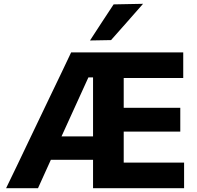

<svg xmlns="http://www.w3.org/2000/svg" viewBox="-20 -988 1035 1008"><path d="M12 0Q40 -57.5 70.5 -121Q100.5 -184.5 128 -241.5L245.5 -487Q276 -550.5 302 -604.5Q328 -658.5 353.5 -713H942V-578.5H629.5V-422H926.5V-297H629.5V-134.5H946.5V0H468.5V-149H247Q230 -111.5 213 -74Q195.5 -36 179.5 0ZM444 -581.5 303 -272H468.5V-581.5ZM452.5 -775.5Q483.5 -823.5 514.5 -870.8Q545.5 -918 576.5 -965L731 -968Q688 -919 645.8 -871Q603.5 -823 563 -777.5Z"/></svg>

Font: Heraclito
Style: Bold
Weight: 700
Designer: Kostas Bartsokas (font) & Cristiano Sobral (main changes)
Foundry: Kostas Bartsokas (font) & Cristiano Sobral (main changes)
Version: Version 1.00;July 8, 2020;FontCreator 13.0.0.2655 64-bit